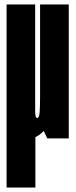

<svg xmlns="http://www.w3.org/2000/svg" viewBox="-20 -620 339 860"><path d="M9.5 220H138.5V-81.5L9.5 -600ZM192 0H288V-600H159.5V-67.5ZM137.5 -600H9.5V-254Q9.5 -156.5 9.8 -76.2Q10 4 91 4Q149.5 4 186.5 -46.2Q223.5 -96.5 223.5 -180L159.5 -187.5Q159.5 -141.5 157.5 -116.5Q155.5 -91.5 146.5 -91.5Q137.5 -91.5 137.5 -120Q137.5 -148.5 137.5 -254.5Z"/></svg>

Font: Anybody UltraCondensed
Style: Bold
Weight: 700
Width: 1
Version: Version 1.113;gftools[0.9.25]